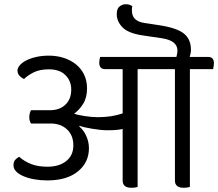

<svg xmlns="http://www.w3.org/2000/svg" viewBox="-20 -880 1035 911"><path d="M608 -851Q606 -844 606 -840Q606 -836 606 -829Q606 -780 665 -771L738 -760Q821 -747 853.5 -720Q886 -693 886 -644Q886 -634 884 -625.5Q882 -617 880 -610H967Q995 -610 995 -580Q995 -574 994 -567Q993 -560 991 -552H881V7Q875 9 867.5 10Q860 11 852 11Q810 11 810 -23V-552H633V7Q627 9 619.5 10Q612 11 604 11Q562 11 562 -23V-268Q548 -265 531.5 -263.5Q515 -262 489 -262Q473 -262 454.5 -264Q436 -266 418 -269Q400 -272 384 -275.5Q368 -279 358 -283L356 -280Q376 -264 389 -235.5Q402 -207 402 -177Q402 -109 349.5 -66.5Q297 -24 205 -24Q173 -24 144 -29Q115 -34 92.5 -43.5Q70 -53 57 -66Q44 -79 44 -96Q44 -113 52.5 -122Q61 -131 71 -136Q96 -114 128 -101.5Q160 -89 205 -89Q261 -89 294.5 -116Q328 -143 328 -190Q328 -238 298 -266Q268 -294 220 -294H127Q123 -301 121 -307.5Q119 -314 119 -324Q119 -342 127 -357H216Q263 -357 290.5 -383.5Q318 -410 318 -455Q318 -496 290.5 -523.5Q263 -551 212 -551Q168 -551 139.5 -536.5Q111 -522 94 -505Q81 -511 72 -521Q63 -531 63 -545Q63 -558 74.5 -571Q86 -584 106 -594Q126 -604 153 -610Q180 -616 212 -616Q249 -616 282 -605.5Q315 -595 340 -575Q365 -555 379 -526Q393 -497 393 -461Q393 -416 374 -386.5Q355 -357 332 -341Q338 -338 351.5 -335Q365 -332 380.5 -329.5Q396 -327 413 -325.5Q430 -324 444 -324Q511 -324 562 -342V-552H479Q451 -552 451 -582Q451 -588 452 -595Q453 -602 455 -610H817Q822 -627 822 -640Q822 -663 804 -678Q786 -693 745 -699L657 -712Q589 -722 561.5 -750Q534 -778 534 -813Q534 -840 548 -850Q562 -860 577 -860Q588 -860 595.5 -857Q603 -854 608 -851Z"/></svg>

Font: Baloo 2
Style: Regular
Weight: 400
Designer: Sarang Kulkarni and Ek Type
Foundry: Ek Type
Version: Version 1.640;hotconv 1.0.111;makeotfexe 2.5.65597; ttfautoh